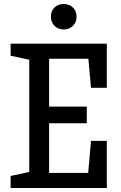

<svg xmlns="http://www.w3.org/2000/svg" viewBox="-20 -938 605 958"><path d="M33 -60 126 -80V-640L33 -660V-720H513V-500H434L421 -645H225V-406H413V-323H225V-75H420L434 -235H513V0H33ZM298 -791Q270 -791 252 -809Q234 -827 234 -855Q234 -883 252 -900.5Q270 -918 298 -918Q326 -918 344 -900.5Q362 -883 362 -855Q362 -827 344 -809Q326 -791 298 -791Z"/></svg>

Font: Hermeneus One
Style: Regular
Weight: 400
Designer: Rodrigo Fuenzalida, Pablo Impallari
Foundry: Pablo Impallari, Rodrigo Fuenzalida
Version: Version 1.002; ttfautohint (v0.93) -l 8 -r 50 -G 200 -x 14 -